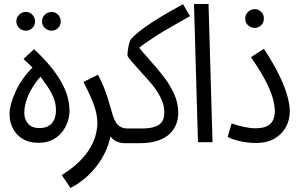

<svg xmlns="http://www.w3.org/2000/svg" viewBox="-20 -714 1513 964"><path d="M239 -560Q219 -560 205 -573.5Q191 -587 191 -606Q191 -626 205 -640Q219 -654 239 -654Q258 -654 271.5 -640Q285 -626 285 -607Q285 -587 271.5 -573.5Q258 -560 239 -560ZM110 -560Q90 -560 76 -573.5Q62 -587 62 -606Q62 -626 76 -640Q90 -654 110 -654Q129 -654 142.5 -640Q156 -626 156 -607Q156 -587 142.5 -573.5Q129 -560 110 -560Z M172 3Q126 3 94 -16.5Q62 -36 45 -68.5Q28 -101 28 -140Q28 -191 63 -264.5Q98 -338 181 -411L160 -359L98 -418L151 -467Q203 -419 242 -370Q281 -321 304 -270Q327 -219 329 -163Q330 -139 322 -110.5Q314 -82 295.5 -56Q277 -30 246.5 -13.5Q216 3 172 3ZM178 -71Q204 -71 222.5 -81Q241 -91 251 -111.5Q261 -132 261 -161Q261 -195 248.5 -224.5Q236 -254 216.5 -282.5Q197 -311 175 -341L223 -368Q184 -334 157 -296Q130 -258 116 -220Q102 -182 102 -147Q102 -116 120.5 -93.5Q139 -71 178 -71Z M334 230 290 165Q346 130 381.5 94Q417 58 436 23Q455 -12 462 -42.5Q469 -73 469 -95Q469 -139 451 -188.5Q433 -238 399 -302L472 -339Q490 -305 502 -274Q514 -243 523 -214.5Q532 -186 539 -160Q553 -105 572 -87Q591 -69 617 -69Q638 -69 647.5 -60Q657 -51 657 -34Q657 -18 646.5 -6.5Q636 5 607 5Q580 5 560 -6.5Q540 -18 525.5 -41.5Q511 -65 501 -101L543 -106Q543 -56 529.5 -7.5Q516 41 489.5 84.5Q463 128 424 165.5Q385 203 334 230Z M607 5 617 -69H692Q728 -69 750.5 -75.5Q773 -82 785 -93Q797 -104 801 -119.5Q805 -135 805 -153Q805 -189 784 -229Q763 -269 732 -303Q698 -342 676 -366Q654 -390 642 -404Q630 -418 625 -425Q620 -432 620 -438Q620 -449 622.5 -465.5Q625 -482 629 -497.5Q633 -513 639 -519Q647 -528 663 -542.5Q679 -557 707.5 -577.5Q736 -598 782.5 -626.5Q829 -655 899 -693L934 -633Q879 -602 838 -578.5Q797 -555 766.5 -535.5Q736 -516 711 -498.5Q686 -481 663 -461L670 -486Q696 -452 730.5 -414Q765 -376 798 -334Q831 -292 853 -245.5Q875 -199 875 -146Q875 -119 865.5 -92.5Q856 -66 833.5 -43.5Q811 -21 773 -8Q735 5 679 5Z M974 0 954 -694H1027L1047 0Z M1259 -574Q1239 -574 1225 -587.5Q1211 -601 1211 -620Q1211 -640 1225 -654Q1239 -668 1259 -668Q1278 -668 1291.5 -654Q1305 -640 1305 -621Q1305 -601 1291.5 -587.5Q1278 -574 1259 -574Z M1123 -26 1143 -94Q1175 -83 1206 -76.5Q1237 -70 1262 -70Q1294 -70 1315.5 -78.5Q1337 -87 1348.5 -106.5Q1360 -126 1360 -158Q1360 -174 1353.5 -206Q1347 -238 1321.5 -292Q1296 -346 1240 -427L1305 -469Q1351 -399 1379.5 -341Q1408 -283 1421.5 -236.5Q1435 -190 1435 -155Q1435 -113 1416 -77Q1397 -41 1359 -18.5Q1321 4 1264 4Q1242 4 1216 0.5Q1190 -3 1165.5 -10Q1141 -17 1123 -26Z"/></svg>

Font: Noto Sans Arabic ExtraCondensed
Style: Regular
Weight: 400
Width: 2
Designer: Monotype Design Team, Nadine Chahine, Nizar Qandah and Khaled Hosny
Foundry: Monotype Imaging Inc.
Version: Version 2.012